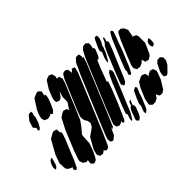

<svg xmlns="http://www.w3.org/2000/svg" viewBox="-91 -827 1113 1113"><g transform="rotate(-45 465.5 -270.5)"><path d="M392 -452 337 -319 303 -238 278 -203 250 -170 248 -159 245 -103 226 -52 209 -19 201 -8 190 -4 182 -1 175 -7 167 -15V-21L168 -35L171 -42L167 -41L159 -38L152 -42L139 -49L137 -54L131 -68L132 -81L152 -138L201 -257L235 -323L261 -340L271 -344L286 -339L292 -338L293 -333L297 -323L324 -362L325 -406L335 -437L312 -407L297 -401L284 -406L277 -409V-414L276 -426L281 -447L299 -491L327 -535L336 -542L351 -546L357 -548L367 -543L375 -539L376 -533L380 -516L377 -506L376 -502H381L393 -501L396 -491L400 -480L398 -472ZM560 -236 529 -159 507 -108 484 -57 473 -46 464 -55 467 -66 459 -59 443 -53 433 -57 425 -60 423 -68 420 -80 423 -92 454 -171 549 -400 578 -469 600 -512 610 -521 616 -527 630 -529 637 -530 644 -524 652 -517 653 -508 650 -486 646 -478 650 -480 656 -468 652 -458 641 -431 632 -415 622 -412H618L600 -370L573 -298L568 -286L575 -282L572 -271ZM249 -425 232 -389 224 -381 215 -374 205 -382 206 -388H207L197 -378L181 -375L176 -373L163 -379L155 -382L152 -392L149 -403L154 -424L167 -456L205 -515L235 -527L245 -528L253 -521L261 -513L260 -502L255 -484L262 -485L264 -475L261 -458ZM681 -404 659 -365 650 -358 651 -363 652 -376 657 -394 671 -427 669 -430 665 -440 667 -445 672 -461 692 -504 701 -517 709 -516 716 -515 717 -507V-495L709 -470L698 -452L695 -438ZM563 -446 441 -151 412 -83 409 -75 395 -67 397 -72 402 -87 378 -36 360 -21 353 -17 348 -19 337 -25V-31L335 -46L347 -79L372 -140L487 -416L520 -488L536 -506L543 -512H558H564L566 -507L570 -493L567 -482L563 -471L569 -482L575 -484L573 -477ZM488 -440 347 -100 311 -20 305 -11 294 -5 283 -6 276 -15 277 -20 274 -16 258 -5 246 -7 237 -8 228 -28 230 -36 236 -60 273 -126 316 -157 324 -165 330 -178 333 -183 331 -192 329 -203 318 -221 315 -243 318 -256 332 -294 372 -389 404 -466 417 -489 423 -497 436 -502 446 -501 458 -493 459 -487 462 -467 461 -463 473 -476 479 -482 486 -479 496 -476 495 -467ZM726 -401 654 -230 643 -209 634 -202 624 -198 619 -208 615 -215 619 -228 636 -273 691 -408 707 -440 719 -452 729 -473 733 -483 738 -476 737 -466 732 -454 735 -449 740 -442 737 -431ZM758 -343 735 -289 721 -254 704 -221 695 -214 686 -224 689 -234 695 -249 692 -250 694 -261 710 -304 766 -439 784 -472 793 -478 802 -466 799 -456 787 -421 779 -402ZM120 -398 105 -371 97 -363 86 -365 88 -373 91 -384 83 -392 77 -399 79 -409 89 -440 109 -465 117 -472H125L135 -473L136 -461L130 -442H131V-433ZM885 -287 857 -224 849 -214 829 -203 816 -207 808 -209 806 -217 802 -231 803 -235 801 -231 785 -217 773 -212 765 -209 754 -211 744 -212 740 -219 733 -230 736 -251 756 -303 795 -396 814 -434 822 -444 831 -445H843L851 -438L859 -431L868 -409L860 -365L857 -359L862 -363L873 -358L880 -354L885 -342ZM541 -65 519 -27 510 -20V-26L512 -44L520 -64L515 -76L520 -91L536 -133L590 -264L607 -300L615 -313L629 -323L631 -317L636 -307L634 -292L615 -244L583 -166L562 -117L553 -95ZM162 -216 132 -145 114 -100 92 -54 80 -47 72 -61 76 -74 78 -79 73 -76 65 -79 51 -87 42 -101 40 -144 59 -197 105 -279 134 -296 144 -300 155 -298 166 -296 167 -288 169 -278 167 -270 169 -271 175 -263 174 -251ZM895 -250V-269L900 -282L916 -294L918 -289L921 -278L919 -253L912 -244L902 -240ZM21 -159 12 -142 6 -137 -1 -133 -2 -141 -4 -151 2 -171 12 -190 21 -196 28 -201 30 -194ZM799 -73 767 -21 757 -15 750 -10H738L729 -11L726 -16L719 -28L720 -35L704 -12L684 -2H663L654 -10L648 -16V-25L654 -57L681 -121L700 -152L729 -166L739 -168L747 -164L758 -160L760 -151L763 -139L761 -131L764 -136L771 -144L780 -148L790 -153L800 -150L810 -147L814 -136L817 -126L814 -113ZM886 -106 853 -72 841 -64 829 -70 824 -72V-78V-89L828 -108L850 -153L866 -167H878L886 -168L894 -159L900 -152L899 -141V-130ZM625 -25 617 -8 606 0 600 6 598 0 596 -8 601 -23 610 -45V-61L621 -90L638 -126L644 -138L663 -147L669 -137L663 -122L655 -103V-102L646 -74ZM567 -20 558 -4 549 3 542 7 536 1 530 -5 532 -18 550 -65 561 -83 569 -85 575 -103 578 -110 592 -116 588 -106 579 -86 580 -83 585 -70 582 -57Z"/></g></svg>

Font: Rubik Marker Hatch
Style: Regular
Weight: 400
Designer: Hubert and Fischer, NaN
Foundry: Hubert & Fischer, NaN
Version: Version 2.200